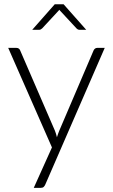

<svg xmlns="http://www.w3.org/2000/svg" viewBox="-20 -728 542 924"><path d="M484 -497.5 198 160Q195 167 190.2 171.5Q185.5 176 176.5 176H142.5L230 -18.5L19.5 -497.5H59Q66.5 -497.5 71 -493.8Q75.5 -490 77 -485.5L244.5 -98.5Q247.5 -91 249.8 -83.2Q252 -75.5 254 -67.5Q256.5 -75.5 259.2 -83.2Q262 -91 265 -98.5L430.5 -485.5Q433 -491 437.5 -494.2Q442 -497.5 447.5 -497.5ZM395 -584.5H362.5Q355 -584.5 348 -591.5L271 -674.5Q269.5 -676 268.2 -677.5Q267 -679 265.5 -681Q264 -679 262.8 -677.5Q261.5 -676 260 -674.5L183 -591.5Q180 -588.5 176.2 -586.5Q172.5 -584.5 168.5 -584.5H135L243.5 -707.5H286Z"/></svg>

Font: LatoLatin Light
Style: Regular
Weight: 300
Designer: Lukasz Dziedzic with Adam Twardoch and Botio Nikoltchev
Foundry: tyPoland Lukasz Dziedzic
Version: Version 2.015; 2015-08-06; http://www.latofonts.com/